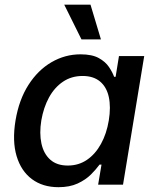

<svg xmlns="http://www.w3.org/2000/svg" viewBox="-20 -779 655 810"><path d="M226.6 10.7Q160.2 10.7 114.5 -23.4Q68.8 -57.6 50 -120.6Q31.2 -183.6 45.4 -270.5Q60.1 -358.4 100.1 -420.9Q140.1 -483.4 197.3 -516.6Q254.4 -549.8 319.8 -549.8Q368.7 -549.8 397 -533.9Q425.3 -518.1 439.9 -496.1Q454.6 -474.1 461.4 -455.1H467.8L481.9 -542.5H588.4L499 0H394L408.2 -84.5H399.9Q385.7 -64.9 363.5 -42.7Q341.3 -20.5 307.6 -4.9Q273.9 10.7 226.6 10.7ZM266.1 -80.6Q311.5 -80.6 346.9 -104.7Q382.3 -128.9 406 -171.9Q429.7 -214.8 439 -271Q448.2 -327.6 439 -369.9Q429.7 -412.1 401.9 -435.3Q374 -458.5 328.6 -458.5Q281.2 -458.5 245.4 -434.1Q209.5 -409.7 186.5 -367.4Q163.6 -325.2 154.3 -271Q145.5 -216.8 154.8 -173.6Q164.1 -130.4 191.9 -105.5Q219.7 -80.6 266.1 -80.6ZM323.7 -612.8 251 -759.3H361.8L405.8 -612.8Z"/></svg>

Font: Inter 16pt Medium
Style: Italic
Weight: 500
Italic angle: -9.3988°
Version: Version 4.001;git-66647c0bb